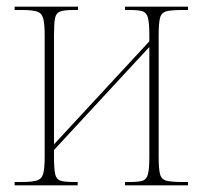

<svg xmlns="http://www.w3.org/2000/svg" viewBox="-20 -556 609 576"><path d="M24 0V-10H44Q76 -10 90.5 -14.5Q105 -19 109.5 -34.5Q114 -50 114 -85V-451Q114 -485 109.5 -501Q105 -517 91 -521.5Q77 -526 45 -526H24V-536H214V-526H200Q173 -526 160.5 -521.5Q148 -517 145 -501Q142 -485 142 -451V-123L428 -432V-451Q428 -486 424 -502Q420 -518 408 -522Q396 -526 371 -526H355V-536H544V-526H527Q494 -526 479 -522Q464 -518 460 -502Q456 -486 456 -451V-85Q456 -50 460 -34Q464 -18 479 -14Q494 -10 527 -10H544V0H355V-10H371Q396 -10 408 -14Q420 -18 424 -34Q428 -50 428 -85V-415L142 -106V-85Q142 -50 145.5 -34Q149 -18 161.5 -14Q174 -10 201 -10H213V0Z"/></svg>

Font: Noto Serif Display Condensed Thin
Style: Regular
Weight: 100
Width: 3
Designer: Monotype Design Team
Foundry: Monotype Imaging Inc.
Version: Version 2.009